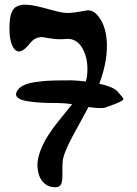

<svg xmlns="http://www.w3.org/2000/svg" viewBox="-20 -796 577 811"><path d="M22.9 -720.7Q24.9 -733.4 29.1 -743.2Q33.2 -752.9 38.8 -759.5Q44.4 -766.1 53.2 -769.8Q62 -773.4 69.8 -775.1Q77.6 -776.9 90.3 -776.1Q103 -775.4 112.8 -774.2Q122.6 -772.9 138.2 -769.3Q153.8 -765.6 164.6 -762.7Q175.3 -759.8 193.4 -755.1Q211.4 -750.5 222.7 -747.6Q252.9 -739.7 274.7 -741.5Q296.4 -743.2 314.2 -746.3Q332 -749.5 345.2 -751.7Q358.4 -753.9 371.6 -747.8Q384.8 -741.7 397.5 -724.6Q430.7 -680.2 431.6 -605.7Q432.6 -531.2 399.4 -442.4Q460.9 -428.7 477.1 -408.7Q481.9 -402.3 490.7 -393.1Q502.4 -380.9 501 -376.5Q499 -369.6 463.9 -356Q455.1 -352.5 430.7 -343.8L430.2 -343.3H429.7H429.2L428.7 -342.8H428.2L427.7 -342.3H427.2Q408.2 -335.4 354 -344.2Q341.3 -319.8 317.6 -277.1Q293.9 -234.4 281.2 -210.4Q268.6 -186.5 257.1 -158.4Q245.6 -130.4 244.6 -113.3Q243.2 -93.8 243.7 -76.9Q244.1 -60.1 243.4 -46.1Q242.7 -32.2 240 -22.7Q237.3 -13.2 228.8 -8.5Q220.2 -3.9 205.6 -5.4Q178.2 -7.8 159.9 -29.1Q141.6 -50.3 138.4 -89.1Q135.3 -127.9 160.2 -182.1Q169.9 -203.6 186.3 -228.5Q202.6 -253.4 216.1 -270.5Q229.5 -287.6 252.2 -315.4Q274.9 -343.3 284.7 -356Q251.5 -360.8 224.1 -360.8Q185.1 -360.8 158.7 -362.1Q132.3 -363.3 99.6 -367.9Q66.9 -372.6 54.4 -383.8Q42 -395 52.7 -412.6Q61 -426.8 80.8 -436Q100.6 -445.3 128.7 -449.2Q156.7 -453.1 178.5 -454.6Q200.2 -456.1 229.2 -456.3Q258.3 -456.5 263.2 -456.5Q288.1 -458 342.3 -451.7Q346.2 -464.8 347.7 -475.1Q355 -543 329.6 -589.6Q304.2 -636.2 256.8 -631.3Q231.4 -628.9 205.3 -632.1Q179.2 -635.3 165.5 -638.2Q151.9 -641.1 136 -635.7Q120.1 -630.4 106 -612.3Q64 -558.6 39.1 -590.8Q18.6 -618.2 20 -684.1Q20.5 -702.6 22.9 -720.7Z"/></svg>

Font: Superheroes Libre
Style: Regular
Weight: 400
Version: Version 001.000